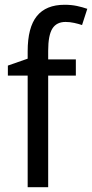

<svg xmlns="http://www.w3.org/2000/svg" viewBox="-20 -785 386 805"><path d="M298 -468H182V0H96V-468H13V-510L96 -539V-570Q96 -670 134.5 -717.5Q173 -765 251 -765Q279 -765 302.5 -760Q326 -755 346 -748L324 -680Q309 -685 291 -689Q273 -693 255 -693Q217 -693 199.5 -665Q182 -637 182 -572V-536H298Z"/></svg>

Font: Noto Sans Sinhala UI SemiCondensed
Style: Regular
Weight: 400
Width: 4
Designer: Jelle Bosma - Monotype Design Team
Foundry: Monotype Imaging Inc.
Version: Version 2.006; ttfautohint (v1.8.4.7-5d5b)